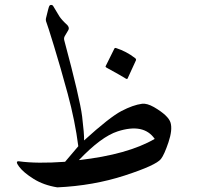

<svg xmlns="http://www.w3.org/2000/svg" viewBox="-20 -748 832 795"><path d="M170.4 -672.4Q181.2 -718.3 184.1 -723.1Q187 -728 192.6 -727.5Q198.2 -727.1 200.7 -722.2Q216.3 -695.3 225.8 -680.4Q235.4 -665.5 259.3 -643.6Q268.6 -632.3 262.7 -623L248 -598.1Q243.7 -590.3 246.1 -581.1Q311 -339.4 320.1 -265.6Q329.1 -191.9 328.1 -166.5Q434.6 -263.2 482.9 -288.3Q531.2 -313.5 568.4 -318.4Q588.4 -320.8 617.2 -304.7Q677.7 -269.5 686.3 -239.7Q694.8 -210 677.5 -158.7Q660.2 -107.4 646.5 -89.8Q626 -63.5 496.1 -21.2Q366.2 21 217.3 27.8Q160.2 18.6 118.7 -7.6Q77.1 -33.7 59.1 -57.9Q41 -82 58.6 -80.1Q132.8 -69.8 249.5 -78.1L304.2 -142.6Q291 -246.6 260.3 -359.9Q229.5 -473.1 203.1 -558.8Q176.8 -644.5 172.6 -654.3Q168.5 -664.1 170.4 -672.4ZM467.3 -204.1Q398.9 -182.1 306.6 -85Q508.8 -107.9 620.6 -172.9Q575.2 -238.8 467.3 -204.1ZM453.6 -546.9Q455.6 -550.8 461.4 -548.8Q503.4 -535.2 539.6 -507.3Q544.4 -503.4 543 -498.5L508.3 -422.9Q506.3 -418.5 498 -424.3Q489.7 -430.2 420.4 -468.3Q416 -470.7 417.5 -474.1Z"/></svg>

Font: Amiri
Style: Slanted
Weight: 400
Italic angle: 9°
Designer: Khaled Hosny
Version: Version 000.107